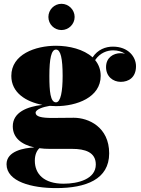

<svg xmlns="http://www.w3.org/2000/svg" viewBox="-20 -704 724 984"><path d="M228 -617C228 -580 258 -550 295 -550C332 -550 362.5 -580 362.5 -617C362.5 -654 332 -684.5 295 -684.5C258 -684.5 228 -654 228 -617ZM45.5 -56.5C45.5 0.5 87.5 36.5 156 51.5C104.5 54 13.5 69.5 13.5 137.5C13.5 227 143 260 268 260C420 260 539.5 215.5 539.5 82C539.5 -53.5 433 -100.5 358 -100.5C329.5 -100.5 282 -99.5 247 -99.5C192.5 -99.5 162.5 -106.5 162.5 -126C162.5 -143.5 201 -156 234.5 -161.5C245.5 -160.5 256.5 -160 267 -160C373 -160 496 -204.5 496 -315C496 -347.5 485.5 -374.5 467.5 -396C493 -434 530 -446 560 -446C584 -446 605 -439.5 621 -428.5C613.5 -430.5 606 -431.5 599 -431.5C560 -431.5 523.5 -408.5 523.5 -360C523.5 -312 559 -284.5 599 -284.5C639 -284.5 677 -307 677 -364.5C677 -412.5 637.5 -465 558.5 -465C521.5 -465 481 -450.5 454.5 -410C409 -451.5 334.5 -469.5 267 -469.5C161 -469.5 38 -425.5 38 -315C38 -228.5 113.5 -182.5 197 -166.5C119.5 -157.5 45.5 -129 45.5 -56.5ZM233 -315C233 -404 243 -450 267 -450C291 -450 301 -404 301 -315C301 -236 291 -179.5 267 -179.5C238 -179.5 233 -236 233 -315ZM158.5 119.5C158.5 87.5 169.5 67 182 55.5C199 58 217 59 236.5 59H350C415 59 471 75.5 471 139C471 214 380 237.5 306 237.5C205.5 237.5 158.5 188 158.5 119.5Z"/></svg>

Font: Bodoni* 11pt Fatface
Style: Regular
Weight: 900
Version: Version 2.3